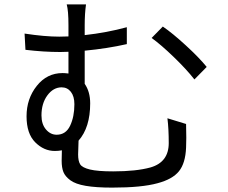

<svg xmlns="http://www.w3.org/2000/svg" viewBox="-20 -813 1040 875"><path d="M372 -793Q366 -751 366 -698V-653Q466 -664 558 -689V-612Q470 -592 366 -582V-431Q391 -395 391 -342Q391 -232 338 -172Q336 -130 336 -109Q336 -79 345.5 -64Q355 -49 390 -40.5Q425 -32 496 -32Q601 -32 666 -50Q749 -74 749 -161Q749 -226 743 -274L828 -248Q830 -176 828 -140Q825 -69 795.5 -32.5Q766 4 698 22Q626 42 491 42Q418 42 371 34Q324 26 300.5 8.5Q277 -9 269 -29Q261 -49 261 -80Q261 -112 262 -128Q247 -125 230 -125Q180 -125 140.5 -164.5Q101 -204 101 -283Q101 -363 147.5 -421.5Q194 -480 265 -480Q276 -480 292 -478V-577Q279 -576 255 -576Q179 -576 96 -586L92 -660Q184 -646 250 -646Q278 -646 292 -647V-698Q292 -765 284 -793ZM722 -692Q766 -662 827 -606Q888 -550 922 -508L866 -451Q830 -497 772 -553Q714 -609 671 -640ZM238 -199Q280 -199 299.5 -240Q319 -281 319 -338Q319 -374 303 -394.5Q287 -415 261 -415Q223 -415 196 -378.5Q169 -342 169 -287Q169 -247 189.5 -223Q210 -199 238 -199Z"/></svg>

Font: Noto Sans SC
Style: Regular
Weight: 400
Designer: Ryoko NISHIZUKA  (kana, bopomofo & ideographs); Paul D. Hunt (Latin, Greek & Cyrillic); Sandoll Communications , Soo-you
Foundry: Adobe
Version: Version 2.002;hotconv 1.0.116;makeotfexe 2.5.65601